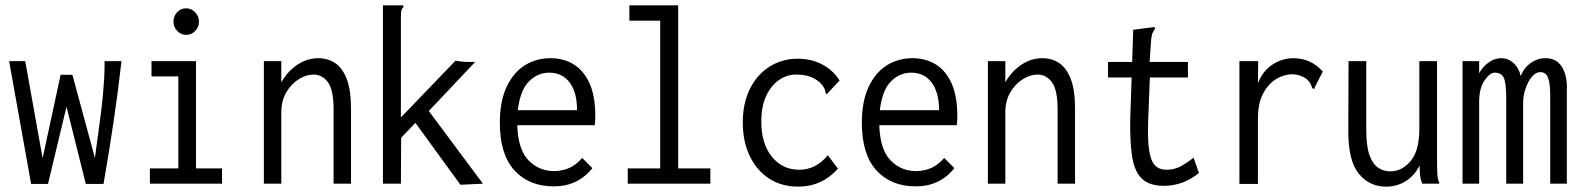

<svg xmlns="http://www.w3.org/2000/svg" viewBox="-20 -685 5890 716"><path d="M96 1 14 -457H74L139 -95L206 -406H250L334 -96Q345 -178 352.5 -234Q360 -290 363.5 -328Q367 -366 368.5 -392.5Q370 -419 370 -442V-457H433Q420 -341 403 -227Q386 -113 366 1H300L228 -287L159 1Z M539 0V-57H645V-400H545V-457H711V-57H808V0ZM674 -555Q655 -555 641 -569.5Q627 -584 627 -604Q627 -625 640.5 -639.5Q654 -654 674 -654Q694 -654 708 -639Q722 -624 722 -604Q722 -584 708 -569.5Q694 -555 674 -555Z M964 0V-457H1029V-378Q1053 -420 1089.5 -444Q1126 -468 1167 -468Q1202 -468 1229.5 -450Q1257 -432 1273 -390.5Q1289 -349 1289 -279V0H1224V-277Q1224 -349 1203 -378Q1182 -407 1149 -407Q1122 -407 1094 -389.5Q1066 -372 1047.5 -340.5Q1029 -309 1029 -265V0Z M1529 -227 1476 -171 1475 0H1408V-665H1484V-658Q1478 -652 1476.5 -645Q1475 -638 1475 -621V-247L1679 -459Q1702 -454 1728 -454H1752L1579 -271L1781 0L1697 4Z M2045 10Q1953 10 1898.5 -49.5Q1844 -109 1844 -227Q1844 -307 1869 -360.5Q1894 -414 1936.5 -441Q1979 -468 2033 -468Q2081 -468 2118.5 -445.5Q2156 -423 2178 -375.5Q2200 -328 2200 -251Q2200 -242 2199.5 -234.5Q2199 -227 2198 -218H1909Q1912 -127 1951 -87Q1990 -47 2046 -47Q2110 -47 2151 -96L2189 -58Q2135 10 2045 10ZM1911 -274H2132Q2132 -340 2104.5 -377Q2077 -414 2028 -414Q1985 -414 1952.5 -381.5Q1920 -349 1911 -274Z M2321 0V-57H2442V-608H2327V-665H2509V-57H2629V0Z M2956 11Q2895 11 2848.5 -19Q2802 -49 2776 -103Q2750 -157 2750 -228Q2750 -301 2777 -354.5Q2804 -408 2850.5 -437Q2897 -466 2955 -466Q3006 -466 3046.5 -444.5Q3087 -423 3111 -385L3070 -341L3064 -333L3059 -338Q3058 -346 3055 -353.5Q3052 -361 3041 -374Q3022 -392 3000 -399.5Q2978 -407 2949 -407Q2915 -407 2885.5 -387Q2856 -367 2837.5 -328Q2819 -289 2819 -232Q2819 -149 2858.5 -100.5Q2898 -52 2960 -52Q3023 -52 3067 -106L3105 -56Q3045 11 2956 11Z M3395 10Q3303 10 3248.5 -49.5Q3194 -109 3194 -227Q3194 -307 3219 -360.5Q3244 -414 3286.5 -441Q3329 -468 3383 -468Q3431 -468 3468.5 -445.5Q3506 -423 3528 -375.5Q3550 -328 3550 -251Q3550 -242 3549.5 -234.5Q3549 -227 3548 -218H3259Q3262 -127 3301 -87Q3340 -47 3396 -47Q3460 -47 3501 -96L3539 -58Q3485 10 3395 10ZM3261 -274H3482Q3482 -340 3454.5 -377Q3427 -414 3378 -414Q3335 -414 3302.5 -381.5Q3270 -349 3261 -274Z M3664 0V-457H3729V-378Q3753 -420 3789.5 -444Q3826 -468 3867 -468Q3902 -468 3929.5 -450Q3957 -432 3973 -390.5Q3989 -349 3989 -279V0H3924V-277Q3924 -349 3903 -378Q3882 -407 3849 -407Q3822 -407 3794 -389.5Q3766 -372 3747.5 -340.5Q3729 -309 3729 -265V0Z M4320 8Q4267 8 4239 -18Q4211 -44 4202 -100.5Q4193 -157 4195 -248L4200 -396H4112V-454H4202L4206 -574L4276 -583L4286 -584L4287 -577Q4282 -570 4278.5 -563Q4275 -556 4273 -539L4267 -454H4410V-396H4268L4262 -243Q4259 -168 4265 -126.5Q4271 -85 4287 -68.5Q4303 -52 4330 -52Q4360 -52 4383.5 -65Q4407 -78 4431 -97L4451 -40Q4420 -15 4387.5 -3.5Q4355 8 4320 8Z M4602 -457H4672L4671 -374Q4688 -420 4725 -444Q4762 -468 4803 -468Q4869 -468 4913 -418L4884 -362L4881 -353L4874 -356Q4871 -364 4867.5 -372Q4864 -380 4852 -391Q4827 -408 4799 -408Q4769 -408 4739.5 -390.5Q4710 -373 4690.5 -336.5Q4671 -300 4671 -242V1H4602Z M5149 11Q5086 11 5046.5 -38Q5007 -87 5008 -202L5009 -457H5075V-202Q5075 -140 5087 -106.5Q5099 -73 5119.5 -59.5Q5140 -46 5165 -46Q5208 -46 5240.5 -84.5Q5273 -123 5273 -205V-457H5339V-71Q5339 -53 5340 -35.5Q5341 -18 5348 0H5284Q5277 -17 5275.5 -34Q5274 -51 5274 -68Q5256 -31 5223 -10Q5190 11 5149 11Z M5434 0V-457H5496V-412Q5510 -437 5532 -452.5Q5554 -468 5578 -468Q5605 -468 5625 -449Q5645 -430 5651 -401Q5662 -431 5687.5 -449.5Q5713 -468 5743 -468Q5785 -468 5805 -435Q5825 -402 5823 -351V0H5761V-324Q5761 -366 5756 -385Q5751 -404 5743 -410Q5735 -416 5724 -416Q5707 -416 5692.5 -398.5Q5678 -381 5669 -354.5Q5660 -328 5660 -302V0H5597V-318Q5597 -375 5588 -394.5Q5579 -414 5554 -414Q5536 -414 5516 -385Q5496 -356 5496 -305V0Z"/></svg>

Font: Inconsolata SemiCondensed
Style: Regular
Weight: 400
Width: 4
Monospace: yes
Designer: Raph Levien, Cyreal, Brenton Simpson
Foundry: Raph Levien, Cyreal, Google
Version: Version 3.000; ttfautohint (v1.8.2.53-6de2)